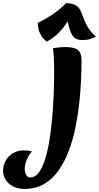

<svg xmlns="http://www.w3.org/2000/svg" viewBox="-247 -887 640 1241"><path d="M-88 334Q-149 334 -188 300.5Q-227 267 -227 216Q-227 183 -211.5 153.5Q-196 124 -165.5 104.5Q-135 85 -93 85Q-83 85 -68 86.5Q-53 88 -40 92Q-49 100 -60 118Q-71 136 -79 159Q-87 182 -87 205Q-87 230 -77 245Q-67 260 -51 260Q-21 260 2.5 230Q26 200 43 147Q60 94 71.5 25.5Q83 -43 90 -120Q97 -197 100 -277Q103 -357 103 -431Q103 -471 101.5 -507Q100 -543 95 -575Q113 -578 135 -580.5Q157 -583 172 -583Q233 -583 256.5 -564Q280 -545 280 -499Q280 -444 277 -373Q274 -302 265.5 -222.5Q257 -143 241 -64Q225 15 198 86.5Q171 158 132 214Q93 270 38.5 302Q-16 334 -88 334ZM56 -618Q47 -624 33.5 -638Q20 -652 9 -677Q-2 -702 -3 -739Q61 -771 104.5 -802Q148 -833 180 -867Q221 -865 242 -853Q263 -841 272.5 -820.5Q282 -800 291.5 -773Q301 -746 318.5 -715Q336 -684 373 -650Q345 -636 325.5 -632Q306 -628 285 -628Q252 -628 233 -644.5Q214 -661 201.5 -703Q189 -745 174 -821L215 -790Q197 -759 177 -729Q157 -699 129 -671.5Q101 -644 56 -618Z"/></svg>

Font: Merienda ExtraBold
Style: Regular
Weight: 800
Designer: Eduardo Rodriguez Tunni
Foundry: Eduardo Rodriguez Tunni
Version: Version 2.001